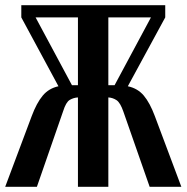

<svg xmlns="http://www.w3.org/2000/svg" viewBox="-27 -719 718 739"><path d="M465 -387Q503 -379 526.5 -351Q550 -323 569 -272L671 0H549L448 -289Q436 -324 421.5 -333.5Q407 -343 390 -344V0H273V-344Q256 -343 241.5 -334.5Q227 -326 216 -291L115 0H-7L95 -272Q114 -323 137.5 -351Q161 -379 198 -387L55 -652V-699H609V-652ZM273 -391V-652H110L250 -391ZM414 -391 554 -652H390V-391Z"/></svg>

Font: Moniqa ExtBd Paragraph
Style: Regular
Weight: 800
Designer: Rajesh Rajput
Foundry: Rajesh Rajput
Version: Version 1.000